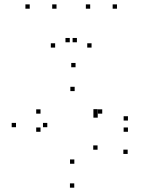

<svg xmlns="http://www.w3.org/2000/svg" viewBox="-20 -848 660 890"><path d="M324.2 22V2H304.2V22ZM571.8 -134.4V-154.4H551.8V-134.4ZM432.2 -154V-174H412.2V-154ZM324.6 -88.9V-108.9H304.6V-88.9ZM199.2 -258.3V-278.3H179.2V-258.3ZM326.1 -425.7V-445.7H306.1V-425.7ZM433 -322V-342H413V-322ZM433 -302.6V-322.6H413V-302.6ZM453.9 -321.2V-341.2H433.9V-321.2ZM167.8 -321.2V-341.2H147.8V-321.2ZM167.8 -237.1V-257.1H147.8V-237.1ZM573.1 -237.1V-257.1H553.1V-237.1ZM573.1 -289.2V-309.2H553.1V-289.2ZM330.2 -536.2V-556.2H310.2V-536.2ZM54.2 -258.3V-278.3H34.2V-258.3ZM242 -807.7V-827.7H222V-807.7ZM336.5 -652V-672H316.5V-652ZM303.5 -652V-672H283.5V-652ZM398 -807.7V-827.7H378V-807.7ZM522.2 -807.7V-827.7H502.2V-807.7ZM404.4 -627.4V-647.4H384.4V-627.4ZM235.6 -627.4V-647.4H215.6V-627.4ZM117.8 -807.7V-827.7H97.8V-807.7Z"/></svg>

Font: Monaspace Neon Dots Var
Style: Regular
Weight: 400
Designer: Riley Cran and the Lettermatic Team
Version: Version 1.100 (Monaspace Neon Dots)